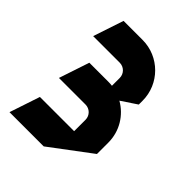

<svg xmlns="http://www.w3.org/2000/svg" viewBox="-162 -607 714 714"><g transform="rotate(45 195.0 -250.0)"><path d="M10 20H190L350 -100V-160C350 -219.7 317.3 -271.7 268.8 -299.2L330 -340V-360C330 -448.3 258.3 -520 170 -520H70L30 -400H170C192.1 -400 210 -382.1 210 -360V-318.8C203.4 -319.6 196.8 -320 190 -320H90L50 -200H190C212.1 -200 230 -182.1 230 -160V-100H50Z"/></g></svg>

Font: Abibas
Style: Medium
Weight: 500
Version: Version 0.3